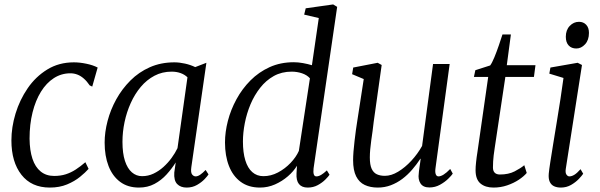

<svg xmlns="http://www.w3.org/2000/svg" viewBox="-20 -837 2708 867"><path d="M205 10Q122 10 76.8 -47.8Q31.5 -105.5 31.5 -203Q31.5 -262.5 50.2 -324.2Q69 -386 105 -438.5Q141 -491 193.5 -523.2Q246 -555.5 313.5 -555.5Q340 -555.5 370 -549.2Q400 -543 421 -532L396.5 -446L385 -451.5Q372.5 -470 358.5 -482.2Q344.5 -494.5 329.5 -500.2Q314.5 -506 298 -506Q257 -506 223.2 -484.2Q189.5 -462.5 165 -423Q140.5 -383.5 127 -329.5Q113.5 -275.5 113.5 -211Q114 -158 126.5 -120.2Q139 -82.5 163.8 -62.5Q188.5 -42.5 224.5 -42.5Q253.5 -42.5 277 -50Q300.5 -57.5 322 -71.5Q343.5 -85.5 365.5 -104.5L380 -74.5Q366 -58.5 341.5 -38.5Q317 -18.5 282.8 -4.2Q248.5 10 205 10Z M844 -82.5Q840.5 -58 847.5 -49.2Q854.5 -40.5 863.5 -40.5Q873 -40.5 884 -48Q895 -55.5 908.5 -69.5L921.5 -49.5Q917.5 -42.5 904 -28.2Q890.5 -14 869.8 -2Q849 10 823 10Q795.5 10 780 -6Q764.5 -22 767 -58L773.5 -103.5Q756 -75.5 732.2 -49.2Q708.5 -23 677.5 -6.5Q646.5 10 607.5 10Q557 10 522.5 -15.8Q488 -41.5 470.2 -87.2Q452.5 -133 452.5 -193Q452.5 -240 465.8 -290.8Q479 -341.5 505 -388.5Q531 -435.5 569 -473.5Q607 -511.5 656.8 -533.5Q706.5 -555.5 767.5 -555.5Q790 -555.5 815.5 -549.8Q841 -544 861.5 -534L912 -553.5ZM826.5 -488Q813.5 -500.5 795.2 -507Q777 -513.5 755 -513.5Q712.5 -513.5 677.5 -495Q642.5 -476.5 615.8 -444.8Q589 -413 570.5 -372Q552 -331 542.5 -286Q533 -241 533 -196.5Q533 -145 544.2 -110.5Q555.5 -76 575.5 -58.8Q595.5 -41.5 621.5 -41.5Q649 -41.5 673.2 -53Q697.5 -64.5 718 -83Q738.5 -101.5 754.8 -123.8Q771 -146 781.5 -168Z M1396 -77Q1394 -59 1397 -49.8Q1400 -40.5 1408.5 -40.5Q1418.5 -40.5 1430 -47.2Q1441.5 -54 1456 -67.5L1468 -48Q1463 -40 1449 -26Q1435 -12 1414.8 -1Q1394.5 10 1369.5 10Q1343 10 1330 -6Q1317 -22 1319 -54.5L1321 -88.5Q1306 -63.5 1280 -41Q1254 -18.5 1221.8 -4.2Q1189.5 10 1154 10Q1102 10 1066.8 -16Q1031.5 -42 1013.8 -87.8Q996 -133.5 996 -193.5Q996 -240.5 1009 -291Q1022 -341.5 1047.8 -388.8Q1073.5 -436 1111 -473.8Q1148.5 -511.5 1197.5 -533.8Q1246.5 -556 1306.5 -556Q1326.5 -556 1348.5 -552Q1370.5 -548 1388.5 -542.5L1419.5 -755.5L1353.5 -771L1360.5 -799.5L1484.5 -817L1502.5 -806ZM1379.5 -483.5Q1366 -498.5 1343.8 -506Q1321.5 -513.5 1297 -513.5Q1252 -513.5 1216.5 -493.8Q1181 -474 1154.8 -440.5Q1128.5 -407 1111.2 -366Q1094 -325 1085.5 -281.2Q1077 -237.5 1077 -198Q1077 -148 1087.8 -113Q1098.5 -78 1119.2 -59.8Q1140 -41.5 1169.5 -41.5Q1203.5 -41.5 1235.2 -58.2Q1267 -75 1292 -101.2Q1317 -127.5 1329.5 -155.5Z M1686 10Q1652 10 1627 -1.8Q1602 -13.5 1588.2 -40.8Q1574.5 -68 1574.5 -114Q1574.5 -130 1576.2 -152.5Q1578 -175 1581 -200.5Q1584 -226 1587.2 -250Q1590.5 -274 1593.5 -292L1622.5 -480L1570 -502L1575 -532L1685.5 -553.5L1703.5 -543.5L1667.5 -287Q1665.5 -267 1662.5 -245.8Q1659.5 -224.5 1656.5 -203.5Q1653.5 -182.5 1651.8 -162.8Q1650 -143 1650 -126Q1650 -93 1658.2 -75Q1666.5 -57 1681.8 -50Q1697 -43 1718 -43Q1747 -43 1778 -61.8Q1809 -80.5 1837.5 -111.2Q1866 -142 1886 -178L1935.5 -548H2010.5L1946.5 -77.5Q1944 -59.5 1947.8 -50Q1951.5 -40.5 1960 -40.5Q1970 -40.5 1983 -48.5Q1996 -56.5 2013 -74L2024.5 -53Q2019.5 -45 2004.2 -30Q1989 -15 1967 -2.8Q1945 9.5 1919 9.5Q1890.5 9.5 1878.8 -8.8Q1867 -27 1871 -54Q1871 -56 1871.8 -63.5Q1872.5 -71 1874.2 -81.2Q1876 -91.5 1877.2 -101.8Q1878.5 -112 1879.5 -119.5L1878.5 -120.5Q1861.5 -94.5 1841.2 -71Q1821 -47.5 1796.8 -29.2Q1772.5 -11 1744.8 -0.5Q1717 10 1686 10Z M2214 -169.5Q2211 -149.5 2209.2 -135Q2207.5 -120.5 2206.8 -108Q2206 -95.5 2206 -80.5Q2206 -65 2214 -57Q2222 -49 2237.5 -49Q2276.5 -49 2304 -63.2Q2331.5 -77.5 2347.5 -91L2358.5 -56Q2345.5 -40.5 2322.5 -25.2Q2299.5 -10 2270.2 0Q2241 10 2208.5 10Q2171.5 10 2149.5 -8.5Q2127.5 -27 2127.5 -68.5Q2127.5 -75.5 2128 -84.8Q2128.5 -94 2129.8 -105Q2131 -116 2132.5 -127.8Q2134 -139.5 2136 -151L2184.5 -489.5H2120L2126.5 -520L2193.5 -541.5Q2202 -553 2212.5 -578.5Q2223 -604 2232.8 -632.8Q2242.5 -661.5 2249 -681.5H2287L2268.5 -542.5H2398L2391 -489.5H2262Z M2512.5 10Q2495 10 2482 4Q2469 -2 2462.5 -16Q2456 -30 2458 -53Q2459.5 -70 2465 -105.5Q2470.5 -141 2478.2 -188.2Q2486 -235.5 2494.5 -287.8Q2503 -340 2511 -391.2Q2519 -442.5 2524.5 -485L2460.5 -504.5L2465.5 -532L2588.5 -553.5L2608 -543.5L2535 -75.5Q2532 -57 2537.8 -48.8Q2543.5 -40.5 2551 -40.5Q2561.5 -40.5 2573.2 -47.5Q2585 -54.5 2601.5 -73L2613.5 -52.5Q2608 -44 2593.8 -29Q2579.5 -14 2558.8 -2Q2538 10 2512.5 10ZM2582.5 -618Q2560.5 -618 2547.8 -631.8Q2535 -645.5 2535 -671Q2535 -701.5 2552.8 -720Q2570.5 -738.5 2594.5 -738.5Q2614.5 -738.5 2627 -725.2Q2639.5 -712 2639.5 -688.5Q2639.5 -656 2622 -637Q2604.5 -618 2582.5 -618Z"/></svg>

Font: Merriweather 48pt Light
Style: Italic
Weight: 300
Italic angle: -7.8°
Version: Version 2.101